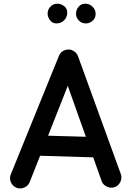

<svg xmlns="http://www.w3.org/2000/svg" viewBox="-20 -968 712 1047"><path d="M67.4 54.7Q46.9 45.4 38.6 23.4Q30.3 1.5 39.6 -19L302.2 -665.5Q312 -687.5 335.4 -695.1Q358.9 -702.6 379.9 -690.9Q398.4 -680.2 404.8 -663.1L638.2 -20.5Q646.5 0.5 637.2 22Q627.9 43.5 606.9 51.8Q585.9 59.6 564.5 50.5Q543 41.5 534.7 20.5L488.3 -109.9L198.7 -118.7L141.1 26.9Q131.8 47.4 110.1 55.7Q88.4 64 67.4 54.7ZM349.6 -500 242.2 -228 448.2 -222.2ZM501.5 -892.1Q501.5 -868.7 484.9 -854.5Q468.3 -840.3 447.8 -840.3Q424.8 -840.3 409.7 -856.4Q394.5 -872.6 394.5 -891.6Q394.5 -915 408.7 -931.4Q422.9 -947.8 443.8 -947.8Q468.3 -947.8 484.9 -931.4Q501.5 -915 501.5 -892.1ZM346.7 -899.4Q346.7 -874 329.6 -857.2Q312.5 -840.3 287.6 -840.3Q265.6 -840.3 252.7 -857.7Q239.7 -875 239.7 -894Q239.7 -916 255.1 -931.9Q270.5 -947.8 293 -947.8Q313 -947.8 329.8 -934.6Q346.7 -921.4 346.7 -899.4Z"/></svg>

Font: Mikhak-DS2-FD SemiBold
Style: Regular
Weight: 600
Designer: Amin Abedi
Version: Version 3.2